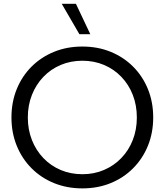

<svg xmlns="http://www.w3.org/2000/svg" viewBox="-20 -997 884 1031"><path d="M422.4 14.6Q339.8 14.6 270.3 -13.7Q200.7 -42 149.4 -93.5Q98.1 -145 69.8 -214.6Q41.5 -284.2 41.5 -366.2Q41.5 -448.7 69.8 -518.3Q98.1 -587.9 149.4 -639.2Q200.7 -690.4 270.3 -718.8Q339.8 -747.1 422.4 -747.1Q504.9 -747.1 574.2 -718.8Q643.6 -690.4 694.8 -639.2Q746.1 -587.9 774.4 -518.3Q802.7 -448.7 802.7 -366.2Q802.7 -284.2 774.4 -214.6Q746.1 -145 694.8 -93.5Q643.6 -42 574.2 -13.7Q504.9 14.6 422.4 14.6ZM422.4 -61.5Q485.4 -61.5 538.8 -84.5Q592.3 -107.4 631.8 -148.7Q671.4 -189.9 693.1 -245.4Q714.8 -300.8 714.8 -366.2Q714.8 -431.6 693.1 -487.3Q671.4 -543 631.8 -584.2Q592.3 -625.5 538.8 -648.2Q485.4 -670.9 422.4 -670.9Q359.4 -670.9 305.9 -648.2Q252.4 -625.5 212.9 -584.2Q173.3 -543 151.4 -487.3Q129.4 -431.6 129.4 -366.2Q129.4 -300.8 151.4 -245.1Q173.3 -189.5 212.9 -148.2Q252.4 -106.9 305.9 -84.2Q359.4 -61.5 422.4 -61.5ZM464.8 -813.5H406.2L311.5 -976.6H387.7Z"/></svg>

Font: Kumbh Sans
Style: Regular
Weight: 400
Version: Version 1.005